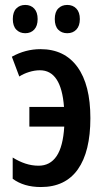

<svg xmlns="http://www.w3.org/2000/svg" viewBox="-20 -752 427 782"><path d="M146.5 9.8Q77.1 9.8 31.7 -23.9V-110.4Q57.6 -94.2 83.7 -85.7Q109.9 -77.1 137.2 -77.1Q184.1 -77.1 210.4 -116Q236.8 -154.8 241.7 -236.3H99.6V-316.4H240.7Q229.5 -465.8 142.6 -465.8Q121.1 -465.8 98.4 -458.7Q75.7 -451.7 58.6 -440.4L28.3 -521Q83.5 -551.8 145 -551.8Q242.7 -551.8 295.4 -479.2Q348.1 -406.7 348.1 -271Q348.1 -134.3 297.1 -62.3Q246.1 9.8 146.5 9.8ZM32.2 -674.3Q32.2 -703.1 46.4 -717.5Q60.5 -731.9 83 -731.9Q105.5 -731.9 119.4 -717Q133.3 -702.1 133.3 -674.3Q133.3 -646.5 119.4 -631.6Q105.5 -616.7 83 -616.7Q60.5 -616.7 46.4 -631.3Q32.2 -646 32.2 -674.3ZM203.1 -674.3Q203.1 -703.1 217.3 -717.5Q231.4 -731.9 253.9 -731.9Q276.9 -731.9 291 -717Q305.2 -702.1 305.2 -674.3Q305.2 -646.5 291 -631.6Q276.9 -616.7 253.9 -616.7Q231 -616.7 217 -631.3Q203.1 -646 203.1 -674.3Z"/></svg>

Font: Open Sans Condensed SemiBold
Style: Regular
Weight: 600
Width: 3
Designer: Monotype Design Team
Foundry: Monotype Imaging Inc.
Version: Version 3.000; ttfautohint (v1.8.4)